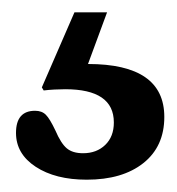

<svg xmlns="http://www.w3.org/2000/svg" viewBox="-20 -32 287 312"><path d="M123 72Q247 72 247 158Q247 206 213 233Q179 260 121 260Q70 260 38 239Q6 218 6 184Q6 148 37 148Q48 148 54.5 154.5Q61 161 70 180Q79 201 88.5 209Q98 217 115 217Q137 217 151 203.5Q165 190 165 167Q165 113 86 113Q78 113 68.5 113.5Q59 114 51 115L48 110L101 -12H154Z"/></svg>

Font: SVN-Libre Baskerville
Style: Regular
Weight: 400
Designer: Pablo Impallari, Rodrigo Fuenzalida
Foundry: Pablo Impallari, Rodrigo Fuenzalida
Version: Version 1.000; ttfautohint (v1.8.4)